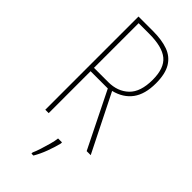

<svg xmlns="http://www.w3.org/2000/svg" viewBox="-292 -860 1040 1040"><g transform="rotate(45 228.0 -339.5)"><path d="M197 -807Q265 -807 312 -790Q359 -773 384 -731.5Q409 -690 409 -618Q409 -535 373.5 -486.5Q338 -438 270 -421L434 -93H403L244 -414H112V-93H86V-807ZM193 -782H112V-440H221Q293 -440 338 -483Q383 -526 383 -619Q383 -708 338 -745Q293 -782 193 -782ZM275 -23Q266 13 251 53.5Q236 94 216 128H201V119Q209 102 218 74Q227 46 235 17Q243 -12 245 -32H275Z"/></g></svg>

Font: Noto Sans Telugu UI Condensed Thin
Style: Regular
Weight: 100
Width: 3
Designer: Jelle Bosma - Monotype Design Team
Foundry: Monotype Imaging Inc.
Version: Version 2.005; ttfautohint (v1.8.4.7-5d5b)